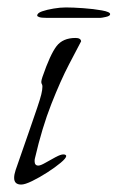

<svg xmlns="http://www.w3.org/2000/svg" viewBox="-20 -490 316 516"><path d="M37 6Q18 6 18 -12Q18 -21 22 -33Q44 -96 58 -136.5Q72 -177 80 -200.5Q88 -224 91 -236.5Q94 -249 94 -257Q94 -262 92.5 -264Q91 -266 91 -270Q91 -274 94 -283Q115 -344 132 -366Q149 -388 183 -388Q197 -388 198 -379Q188 -360 165.5 -317Q143 -274 118 -210.5Q93 -147 74 -65Q73 -62 73 -57Q73 -45 83 -45Q89 -45 102 -52.5Q115 -60 129 -67.5Q143 -75 150 -75Q157 -75 158 -71Q158 -65 143 -52.5Q128 -40 107 -26.5Q86 -13 66.5 -3.5Q47 6 37 6ZM105 -442Q91 -442 85.5 -444Q80 -446 80 -448Q80 -455 93 -459.5Q106 -464 124 -467Q142 -470 157 -470Q176 -470 204 -468Q232 -466 254 -462Q276 -458 276 -452Q276 -447 264.5 -444.5Q253 -442 250 -442Z"/></svg>

Font: Bilbo
Style: Regular
Weight: 400
Designer: Robert E. Leuschke
Foundry: Robert E. Leuschke
Version: Version 1.100